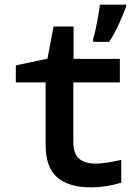

<svg xmlns="http://www.w3.org/2000/svg" viewBox="-20 -795 603 825"><path d="M380 -627Q386 -645 391.5 -672Q397 -699 402 -727Q407 -755 409 -775H522V-767Q511 -736 491.5 -693Q472 -650 449 -615H380ZM370 10Q276 10 226 -32.5Q176 -75 176 -174V-441H48V-514L184 -543L210 -681H296V-542H495V-441H295V-189Q295 -134 320 -113Q345 -92 392 -92Q415 -92 442 -96.5Q469 -101 501 -108V-10Q436 10 370 10Z"/></svg>

Font: Noto Sans Mono SemiCondensed SemiBold
Style: Regular
Weight: 600
Width: 4
Designer: Monotype Design Team
Foundry: Monotype Imaging Inc.
Version: Version 2.014; ttfautohint (v1.8.4.7-5d5b)